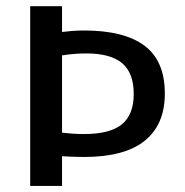

<svg xmlns="http://www.w3.org/2000/svg" viewBox="-20 -616 614 636"><path d="M80 0V-595.5H185.5V-510Q200.5 -512 218.5 -513.5Q236.5 -515 258.5 -515Q391 -515 458.5 -464.8Q526 -414.5 526 -306Q526 -203.5 459.5 -149.8Q393 -96 258 -96Q238.5 -96 220.8 -96.8Q203 -97.5 185.5 -98.5V0ZM258.5 -172Q344.5 -172 383.8 -204.2Q423 -236.5 423 -304.5Q423 -374.5 384.5 -406.8Q346 -439 266 -439Q243.5 -439 223.5 -437.2Q203.5 -435.5 185.5 -432.5V-176.5Q203.5 -174.5 221 -173.2Q238.5 -172 258.5 -172Z"/></svg>

Font: Encode Sans SC Condensed Thin Medium
Style: Regular
Weight: 500
Version: Version 3.002